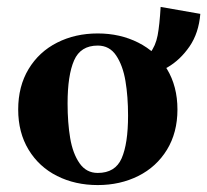

<svg xmlns="http://www.w3.org/2000/svg" viewBox="-20 -522 598 554"><path d="M32.5 -206Q32.5 -273 62.5 -322.8Q92.5 -372.5 144.8 -399Q197 -425.5 262 -425.5Q326.5 -425.5 379 -399Q431.5 -372.5 461.8 -322.8Q492 -273 492 -206Q492 -139.5 461.8 -90Q431.5 -40.5 379 -14.2Q326.5 12 262 12Q197 12 144.8 -14.2Q92.5 -40.5 62.5 -90Q32.5 -139.5 32.5 -206ZM349.5 -188.5Q349.5 -243.5 342 -288.2Q334.5 -333 315.2 -361.8Q296 -390.5 262 -390.5Q212.5 -390.5 193.8 -347.8Q175 -305 175 -223.5Q175 -168 182.5 -123.5Q190 -79 209.5 -51Q229 -23 262 -23Q312.5 -23 331 -65.2Q349.5 -107.5 349.5 -188.5ZM443.5 -502 558 -482Q553.5 -426.5 526.8 -387.8Q500 -349 463.5 -327.8Q427 -306.5 390 -299.5L365 -341.5Q396.5 -348.5 412.8 -369Q429 -389.5 434.8 -419.8Q440.5 -450 443.5 -502Z"/></svg>

Font: Didactic
Style: Regular
Weight: 400
Designer: Tyler Finck
Foundry: Etcetera Type Co
Version: Version 3.007;FEAKit 1.0